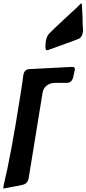

<svg xmlns="http://www.w3.org/2000/svg" viewBox="-59 -1116 508 1128"><path d="M246 -830 226 -823H227Q217 -821 216 -821Q208 -821 208 -839V-850Q208 -859 209 -863Q212 -900 230 -919L271 -959Q273 -961 318 -1003Q322 -1007 352 -1034.5Q382 -1062 397 -1076L401 -1081Q416 -1096 420 -1096Q423 -1096 423 -1070L426 -1015Q426 -973 428 -954L429 -938Q427 -899 402 -887L403 -888L383 -880Q275 -840 246 -830ZM379 -699 371 -663Q363 -629 333 -629H264Q235 -629 215 -613Q195 -597 191 -571L110 -72Q104 -36 73 -30H74Q60 -28 48 -24L39 -23Q-17 -13 -29 -10Q-35 -8 -37 -8Q-39 -8 -39 -15Q-39 -22 -38 -25Q5 -202 58 -540L64 -577Q73 -632 78 -674Q83 -708 113 -710L364 -723H366Q381 -723 381 -709Q381 -707 379 -699Z"/></svg>

Font: Bangerz Fix
Style: Regular
Weight: 400
Designer: vernon adams
Foundry: Vernon Adams
Version: Version 2.10;December 28, 2023;FontCreator 13.0.0.2683 64-bi